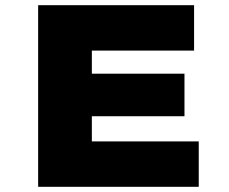

<svg xmlns="http://www.w3.org/2000/svg" viewBox="-20 -720 881 740"><path d="M127 0V-700H728V-525H334V-175H746V0ZM236 -272V-436H691V-272Z"/></svg>

Font: Lexend Giga Black
Style: Regular
Weight: 900
Designer: Bonnie Shaver-Troup, Thomas Jockin
Foundry: Lexend
Version: Version 1.007